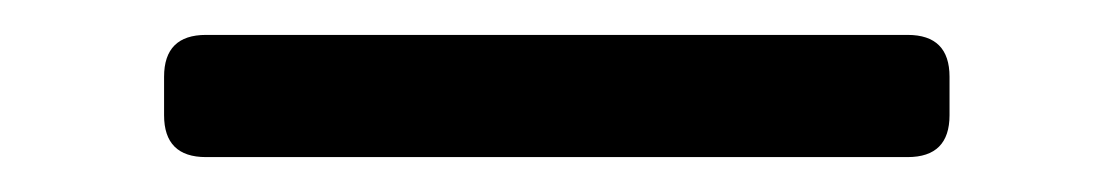

<svg xmlns="http://www.w3.org/2000/svg" viewBox="-20 -20 638 110"><path d="M98 70Q74 70 74 46V24Q74 0 98 0H500Q524 0 524 24V46Q524 70 500 70Z"/></svg>

Font: Pitagon Sans Text
Style: Regular
Weight: 400
Designer: Travis Tran
Foundry: Pitagon
Version: Version 1.001; ttfautohint (v1.8.4.7-5d5b);gftools[0.9.26]